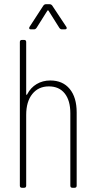

<svg xmlns="http://www.w3.org/2000/svg" viewBox="-20 -889 451 909"><path d="M343 -357V-10Q343 0 333 0H323Q313 0 313 -10V-353Q313 -413 286.5 -446.5Q260 -480 211 -480Q162 -480 133 -444Q104 -408 104 -345V-10Q104 0 94 0H84Q74 0 74 -10V-690Q74 -700 84 -700H94Q104 -700 104 -690V-443Q104 -440 106 -440Q108 -440 109 -443Q125 -474 153.5 -491Q182 -508 218 -508Q277 -508 310 -468Q343 -428 343 -357ZM120 -762 185 -862Q190 -869 197 -869H215Q222 -869 227 -863L294 -762L296 -757Q296 -750 287 -750H273Q266 -750 261 -757L210 -838Q209 -840 207 -840Q205 -840 204 -838L153 -757Q148 -750 141 -750H126Q120 -750 118.5 -753.5Q117 -757 120 -762Z"/></svg>

Font: Barlow Condensed Thin
Style: Regular
Weight: 250
Width: 3
Designer: Jeremy Tribby
Foundry: Tribby Type
Version: Version 1.408